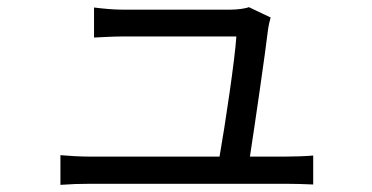

<svg xmlns="http://www.w3.org/2000/svg" viewBox="-20 -525 1040 537"><path d="M149 -91V-8C178 -10 201 -11 232 -11C281 -11 723 -11 780 -11C801 -11 838 -10 856 -9V-90C835 -88 799 -87 777 -87H679C693 -178 722 -377 730 -445C731 -453 734 -466 737 -476L676 -505C667 -501 642 -498 626 -498C571 -498 361 -498 322 -498C297 -498 267 -501 243 -504V-420C268 -421 294 -423 323 -423C351 -423 579 -423 641 -423C638 -366 609 -171 594 -87H232C202 -87 173 -89 149 -91Z"/></svg>

Font: Source Han Sans JP
Style: Regular
Weight: 400
Designer: Ryoko NISHIZUKA 西塚涼子 (kana, bopomofo & ideographs); Paul D. Hunt (Latin, Greek & Cyrillic); Sandoll Communications 산돌커뮤니
Foundry: Adobe
Version: Version 2.004;hotconv 1.0.118;makeotfexe 2.5.65603